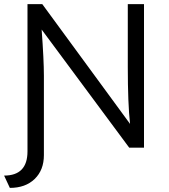

<svg xmlns="http://www.w3.org/2000/svg" viewBox="-43 -720 825 936"><path d="M-23 136Q91 136 91 18V-700H163L591 -116Q580 -215 580 -394V-700H659V0H587L160 -576Q171 -427 171 -351V36Q171 109 126 152.5Q81 196 5 196Z"/></svg>

Font: Easer Grotesk Light
Style: Regular
Weight: 300
Designer: Boardeaser, Bonnie Shaver-Troup, Thomas Jockin
Foundry: Lexend
Version: Version 1.008;Glyphs 3.1.2 (3151)